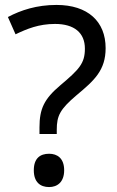

<svg xmlns="http://www.w3.org/2000/svg" viewBox="-20 -744 474 778"><path d="M140 -228V-201H210V-218C210 -275 223 -301 290 -358C362 -418 408 -459 408 -549C408 -657 336 -724 209 -724C129 -724 65 -703 12 -675L43 -605C89 -627 137 -647 203 -647C281 -647 324 -611 324 -547C324 -487 301 -463 224 -398C159 -343 140 -303 140 -228ZM117 -54C117 -6 143 14 179 14C212 14 240 -6 240 -54C240 -103 212 -121 179 -121C143 -121 117 -103 117 -54Z"/></svg>

Font: Noto Sans Syriac Western
Style: Regular
Weight: 400
Designer: Patrick Giasson and the Monotype Design Team
Foundry: Monotype Imaging Inc.
Version: Version 3.000